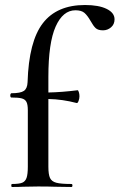

<svg xmlns="http://www.w3.org/2000/svg" viewBox="-20 -746 477 766"><path d="M437 -669Q437 -649 423 -637Q409 -625 391 -625Q371 -625 361.5 -634Q352 -643 341 -663Q329 -684 317 -694.5Q305 -705 281 -705Q231 -705 202 -640Q173 -575 173 -439V-377Q226 -378 290 -386Q292 -386 294.5 -378.5Q297 -371 297 -362Q297 -353 293.5 -343.5Q290 -334 286 -335Q229 -350 173 -351V-81Q173 -50 179.5 -36Q186 -22 204.5 -17Q223 -12 265 -12Q269 -12 269 -6Q269 0 265 0L198 -1Q176 -2 132 -2L72 -1Q56 0 28 0Q25 0 25 -6Q25 -12 28 -12Q56 -12 68.5 -17Q81 -22 86 -36.5Q91 -51 91 -81V-306Q91 -329 85.5 -339.5Q80 -350 66.5 -353.5Q53 -357 25 -357Q23 -357 22 -359.5Q21 -362 21 -366Q21 -369 22.5 -371.5Q24 -374 25 -374Q62 -374 75.5 -383.5Q89 -393 90 -418Q95 -581 151 -653.5Q207 -726 319 -726Q374 -726 405.5 -710.5Q437 -695 437 -669Z"/></svg>

Font: Cormorant Garamond SemiBold
Style: Regular
Weight: 600
Designer: Christian Thalmann (Catharsis Fonts)
Version: Version 3.000